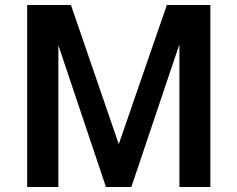

<svg xmlns="http://www.w3.org/2000/svg" viewBox="-20 -743 942 763"><path d="M88 0H212V-563L401 0H502L693 -567V0H816V-723H643L452 -170L262 -723H88Z"/></svg>

Font: United Sans SemiBold
Style: Regular
Weight: 600
Designer: Pablo Impallari, Rodrigo Fuenzalida (Modified by Dan O. Williams)
Version: Version 1.000;PS 001.000;hotconv 1.0.88;makeotf.lib2.5.64775